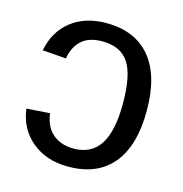

<svg xmlns="http://www.w3.org/2000/svg" viewBox="-87 -618 674 708"><g transform="rotate(15 250.0 -264.0)"><path d="M369.6 -266.6C369.6 -196.6 358.6 -144.6 336.7 -110.6C314.7 -76.6 281.2 -59.6 236.3 -59.6C205.1 -59.6 179 -68 158 -85C137 -101.9 124 -127.9 119.1 -163.1L30.3 -157.2C37.1 -106.4 58.8 -65.9 95.5 -35.6C132.1 -5.4 178.2 9.8 233.9 9.8C307.8 9.8 364.2 -13.6 403.1 -60.3C442 -107 461.4 -175.1 461.4 -264.6C461.4 -353.5 441.9 -421.3 402.8 -468C363.8 -514.7 307.8 -538.1 234.9 -538.1C180.5 -538.1 135.7 -524.1 100.3 -496.1C65 -468.1 42.6 -429.5 33.2 -380.4L123.5 -373.5C128.1 -402.8 139.6 -426.1 158.2 -443.4C176.8 -460.6 203.1 -469.2 237.3 -469.2C283.5 -469.2 317.1 -453.9 338.1 -423.1C359.1 -392.3 369.6 -340.2 369.6 -266.6Z"/></g></svg>

Font: Arimo
Style: Regular
Weight: 400
Designer: Steve Matteson
Foundry: Monotype Imaging Inc.
Version: Version 1.32